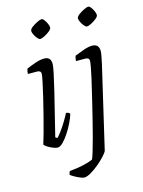

<svg xmlns="http://www.w3.org/2000/svg" viewBox="-134 -794 801 1072"><g transform="rotate(-15 266.5 -258.0)"><path d="M117 0Q107 0 90.5 -6.5Q74 -13 60 -22Q46 -31 43 -37Q50 -58 61.5 -100Q73 -142 86 -192.5Q99 -243 110.5 -291.5Q122 -340 129.5 -376Q137 -412 137 -422Q137 -440 114 -440H62Q62 -458 68 -470Q93 -481 121.5 -490.5Q150 -500 171 -500Q210 -500 210 -459Q210 -445 201.5 -405Q193 -365 179.5 -308.5Q166 -252 149.5 -187Q133 -122 118 -59L129 -52Q139 -62 154.5 -83Q170 -104 185.5 -129.5Q201 -155 211 -175Q219 -175 225 -171.5Q231 -168 233 -164Q227 -143 213.5 -115Q200 -87 182.5 -60.5Q165 -34 148 -17Q131 0 117 0ZM179 -611Q173 -611 164 -621.5Q155 -632 148.5 -645Q142 -658 142 -667Q142 -677 156.5 -688Q171 -699 188.5 -707.5Q206 -716 214 -716Q221 -716 229 -705.5Q237 -695 243 -682Q249 -669 249 -659Q249 -650 235.5 -639Q222 -628 205.5 -619.5Q189 -611 179 -611ZM217 200Q209 200 193.5 193.5Q178 187 163 178.5Q148 170 141 164Q144 149 148 144Q189 140 223 133Q257 126 284 114Q289 104 298.5 72.5Q308 41 320 -3.5Q332 -48 344 -97Q356 -146 367 -191Q373 -217 381.5 -252Q390 -287 398 -322Q406 -357 411 -384.5Q416 -412 416 -422Q416 -440 393 -440H340Q340 -445 341.5 -454.5Q343 -464 346 -470Q373 -481 400.5 -490.5Q428 -500 448 -500Q488 -500 488 -459Q488 -450 484.5 -431Q481 -412 476 -389L365 87Q360 97 342.5 116Q325 135 302 154Q279 173 256 186.5Q233 200 217 200ZM449 -611Q443 -611 434 -621.5Q425 -632 418.5 -645Q412 -658 412 -667Q412 -677 426.5 -688Q441 -699 458.5 -707.5Q476 -716 484 -716Q491 -716 499 -705.5Q507 -695 513 -682Q519 -669 519 -659Q519 -650 505.5 -639Q492 -628 475.5 -619.5Q459 -611 449 -611Z"/></g></svg>

Font: Texturina Thin
Style: Italic
Weight: 100
Italic angle: -11°
Designer: Guillermo Torres Carreño
Foundry: Omnibus-Type
Version: Version 1.002; ttfautohint (v1.8.3)